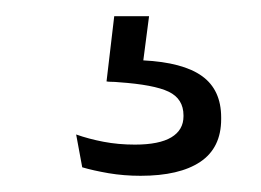

<svg xmlns="http://www.w3.org/2000/svg" viewBox="-20 -26 322 237"><path d="M164 -6 154.5 67 127.5 48Q133.5 48 141.5 48Q149.5 48 156.5 48.5Q206 51 229.5 68Q253 85 253 119V121Q253 156.5 227.2 173.8Q201.5 191 153.5 191Q133 191 114 187.8Q95 184.5 81.5 180.5L74 140Q89.5 145.5 107.8 149Q126 152.5 146.5 152.5Q176.5 152.5 191.5 143.5Q206.5 134.5 206.5 117.5V116.5Q206.5 96 188.2 87.2Q170 78.5 126.5 75.5Q121.5 75 117.8 75Q114 75 111.5 74.5L121 -6Z"/></svg>

Font: Anek Latin Light
Style: Regular
Weight: 300
Designer: Yesha Goshar
Foundry: Ek Type
Version: Version 1.003